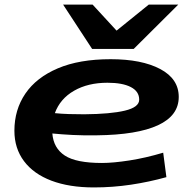

<svg xmlns="http://www.w3.org/2000/svg" viewBox="-20 -810 834 840"><path d="M708 -35Q633 -14 553 -2Q473 10 391 10Q283 10 205 -19.5Q127 -49 85 -105Q43 -161 43 -238Q43 -330 91 -400.5Q139 -471 233 -511Q327 -551 464 -551Q600 -551 681 -508Q762 -465 762 -386Q762 -304 671 -262Q580 -220 404 -218Q347 -217 298 -219.5Q249 -222 209 -226Q214 -162 263.5 -129.5Q313 -97 426 -97Q475 -97 546 -108Q617 -119 694 -142ZM450 -448Q365 -448 304 -413Q243 -378 220 -315Q249 -312 281.5 -311Q314 -310 349 -310Q464 -311 526.5 -326Q589 -341 589 -374Q589 -410 552.5 -429Q516 -448 450 -448ZM760 -790 565 -596H383L256 -790H385L490 -676L631 -790Z"/></svg>

Font: Georama Extra Expanded SemiBold
Style: Italic
Weight: 600
Width: 8
Italic angle: -9°
Designer: Jean-Baptiste Levee
Foundry: Production Type
Version: Version 1.000